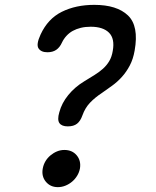

<svg xmlns="http://www.w3.org/2000/svg" viewBox="-20 -760 640 790"><path d="M147 -618Q177 -683 234.5 -711.5Q292 -740 368 -740Q461 -740 506.5 -696.5Q552 -653 534 -552Q528 -517 514 -490.5Q500 -464 481.5 -443.5Q463 -423 441.5 -407.5Q420 -392 400 -378Q371 -359 350.5 -337.5Q330 -316 319 -285Q311 -262 297 -251Q283 -240 259 -240Q234 -240 224.5 -253.5Q215 -267 224 -298Q234 -336 261 -369Q288 -402 326 -425Q349 -439 369 -451.5Q389 -464 404 -477.5Q419 -491 429.5 -508.5Q440 -526 444 -551Q453 -601 428.5 -625.5Q404 -650 353 -650Q331 -650 312.5 -645.5Q294 -641 279.5 -633Q265 -625 253.5 -612.5Q242 -600 235 -585Q226 -565 211.5 -555Q197 -545 175 -545Q149 -545 138.5 -561Q128 -577 147 -618ZM156 -67Q159 -83 167 -96.5Q175 -110 187.5 -120.5Q200 -131 214.5 -137Q229 -143 245 -143Q277 -143 295.5 -121Q314 -99 309 -67Q306 -51 297.5 -37Q289 -23 276.5 -12.5Q264 -2 249 4Q234 10 218 10Q187 10 168.5 -12.5Q150 -35 156 -67Z"/></svg>

Font: Maple Mono
Style: Italic
Weight: 400
Italic angle: -10°
Monospace: yes
Designer: subframe7536
Version: Version 7.300